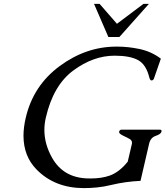

<svg xmlns="http://www.w3.org/2000/svg" viewBox="-20 -944 846 982"><path d="M460.9 -924.3H489.3L578.1 -822.3L713.9 -924.3H741.7L590.8 -754.9H534.2ZM409.7 18.1Q259.8 18.1 166.5 -77.6Q100.6 -145 100.1 -249Q100.1 -292.5 111.8 -342.3Q150.4 -506.8 285.6 -606.4Q420.4 -705.6 575.2 -705.6H577.1Q579.1 -705.6 581.1 -705.6Q634.8 -705.6 693.4 -693.4Q753.9 -680.7 802.7 -644L767.1 -541.5Q763.2 -532.7 755.4 -532.7H753.9Q748 -533.2 744.1 -546.4Q727.5 -614.3 686 -636.7Q644.5 -659.2 566.4 -659.2Q457.5 -659.2 355 -583.5Q252.4 -507.8 214.4 -342.3Q207 -310.5 207 -279.3Q207 -206.5 246.6 -136.7Q302.7 -37.6 421.4 -31.7Q433.1 -31.2 443.8 -31.2Q499.5 -31.2 541 -45.9Q590.3 -63.5 633.3 -117.2L654.8 -209Q657.2 -224.1 644.5 -232.4Q632.8 -239.3 609.9 -250Q586.9 -260.7 589.4 -270.5Q591.8 -280.8 602.1 -280.8H797.9Q806.2 -280.8 806.2 -273.9Q806.2 -272.5 805.7 -270.5Q802.7 -257.8 776.4 -249Q750 -240.2 742.7 -209L698.7 -19Q622.6 -15.6 548.8 2Q511.7 11.2 476.6 14.6Q441.4 18.1 409.7 18.1Z"/></svg>

Font: Caudex
Style: Italic
Weight: 400
Italic angle: -13°
Version: Version 1.04